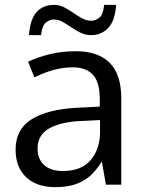

<svg xmlns="http://www.w3.org/2000/svg" viewBox="-20 -757 593 787"><path d="M291 -547Q382 -547 429.5 -499.5Q477 -452 477 -355V0H414L398 -92H395Q377 -62 352.5 -39Q328 -16 293 -3Q258 10 207 10Q155 10 119 -8.5Q83 -27 63.5 -61Q44 -95 44 -144Q44 -227 108.5 -267.5Q173 -308 290 -315L389 -320V-349Q389 -420 361 -450.5Q333 -481 278 -481Q241 -481 202.5 -471Q164 -461 121 -440L95 -504Q138 -524 186.5 -535.5Q235 -547 291 -547ZM310 -261Q227 -257 180.5 -230Q134 -203 134 -148Q134 -105 161 -80.5Q188 -56 237 -56Q313 -56 351 -100Q389 -144 390 -214V-265ZM99 -613Q101 -646 109 -669.5Q117 -693 130 -707.5Q143 -722 161 -729.5Q179 -737 201 -737Q224 -737 243 -727Q262 -717 280 -704.5Q298 -692 316 -682Q334 -672 354 -672Q371 -672 387 -684.5Q403 -697 407 -737H456Q452 -673 424 -643Q396 -613 354 -613Q331 -613 311 -622.5Q291 -632 273 -644.5Q255 -657 237.5 -667Q220 -677 200 -677Q184 -677 168.5 -665Q153 -653 148 -613Z"/></svg>

Font: Noto Sans Hebrew Thin
Style: Regular
Weight: 400
Version: Version 3.001